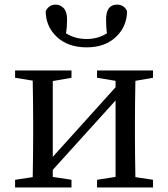

<svg xmlns="http://www.w3.org/2000/svg" viewBox="-20 -831 744 851"><path d="M364.3 -621.1Q281.2 -621.1 231.9 -667.5Q182.6 -713.9 182.6 -782.2Q197.3 -810.5 226.6 -810.5Q248 -810.5 262.7 -794.4Q277.3 -778.3 277.3 -745.1Q277.3 -710.9 272.5 -683.6Q311.5 -658.2 364.3 -658.2Q415 -658.2 454.1 -683.6Q450.2 -706.1 450.2 -745.1Q450.2 -810.5 499 -810.5Q529.3 -810.5 543 -782.2Q543 -713.9 494.1 -667.5Q445.3 -621.1 364.3 -621.1ZM658.2 -486.3 580.1 -472.7Q578.1 -363.3 578.1 -289.1V-230.5Q578.1 -155.3 580.1 -45.9L658.2 -34.2V0H410.2V-34.2L492.2 -46.9V-385.7L213.9 -78.1V-46.9L296.9 -34.2V0H46.9V-34.2L125 -45.9Q127 -155.3 127 -230.5V-289.1Q127 -362.3 125 -473.6L46.9 -486.3V-518.6H296.9V-486.3L213.9 -471.7V-135.7L492.2 -444.3V-472.7L410.2 -486.3V-518.6H658.2Z"/></svg>

Font: GenYoMin TW TTF Medium
Style: Regular
Weight: 500
Version: Version 1.300